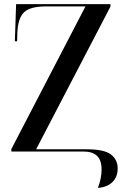

<svg xmlns="http://www.w3.org/2000/svg" viewBox="-20 -734 612 930"><path d="M454 176Q463 154 467.5 131Q472 108 472 88Q472 41 449.5 20.5Q427 0 385 0H35V-12L394 -703H203Q127 -703 97 -675Q67 -647 64 -575L63 -534H52L58 -714H515V-702L155 -11H399Q484 -11 517 14Q550 39 550 82Q550 123 524.5 148Q499 173 454 176Z"/></svg>

Font: Noto Serif Display SemiCondensed Medium
Style: Regular
Weight: 500
Width: 4
Designer: Monotype Design Team
Foundry: Monotype Imaging Inc.
Version: Version 2.009